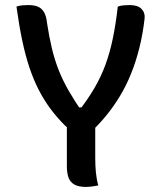

<svg xmlns="http://www.w3.org/2000/svg" viewBox="-20 -729 640 758"><path d="M368 3Q359 5 351.5 6Q344 7 336.5 8Q329 9 320 9Q290 9 273.5 -0.5Q257 -10 250.5 -28Q244 -46 244 -72Q244 -119 244 -165.5Q244 -212 244 -258H356Q356 -233 356 -207.5Q356 -182 356 -156.5Q356 -131 356 -106Q356 -76 358.5 -49Q361 -22 368 3ZM45 -703Q57 -707 68.5 -708Q80 -709 92 -709Q114 -709 129 -703Q144 -697 153.5 -681.5Q163 -666 166 -636Q174 -584 184.5 -539.5Q195 -495 211 -454Q227 -413 250.5 -372Q274 -331 307 -283L265 -305H330L285 -283Q325 -334 352 -380Q379 -426 396.5 -474Q414 -522 425.5 -577.5Q437 -633 445 -703Q456 -707 468 -708Q480 -709 492 -709Q523 -709 538 -694.5Q553 -680 551 -657Q544 -595 530.5 -541Q517 -487 498 -439.5Q479 -392 454 -350.5Q429 -309 400 -273.5Q371 -238 338 -207Q317 -207 302 -207.5Q287 -208 275.5 -211Q264 -214 254.5 -219.5Q245 -225 235 -235Q204 -266 178.5 -300.5Q153 -335 132.5 -375Q112 -415 96 -463Q80 -511 67.5 -570.5Q55 -630 45 -703Z"/></svg>

Font: Recursive Monospace Casual Medium
Style: Regular
Weight: 500
Version: Version 1.047